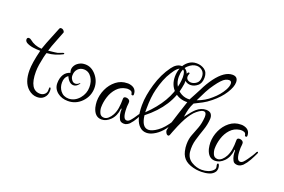

<svg xmlns="http://www.w3.org/2000/svg" viewBox="-130 -774 1701 1149"><g transform="rotate(20 721.0 -199.0)"><path d="M131 22Q100 22 74 -1Q34 -37 34 -114Q34 -137 39 -169Q44 -201 55 -245Q31 -245 7.5 -248.5Q-16 -252 -34 -262Q-46 -270 -46 -281Q-46 -294 -34 -294Q-26 -294 -19 -288Q12 -262 58 -259Q60 -266 74 -303Q88 -340 116 -407Q119 -415 127 -415Q135 -415 142 -409Q149 -402 149 -396L129 -345Q106 -288 99 -262L128 -265Q134 -266 141.5 -266.5Q149 -267 157 -269Q168 -273 174.5 -275.5Q181 -278 184 -279Q188 -281 191 -281Q196 -281 196 -278Q196 -276 193 -273Q172 -262 148 -254.5Q124 -247 95 -245Q91 -234 86 -212Q81 -190 77 -165Q73 -140 73 -119Q73 -3 141 -3Q159 -3 171 -15Q181 -25 181 -40V-49Q181 -57 182 -58Q183 -59 185 -59Q189 -59 190 -55Q192 -49 192 -40Q192 -11 174 6Q158 22 131 22Z M312 -19Q273 -19 246 -40Q217 -63 217 -98Q217 -131 231 -154Q244 -175 270 -183Q266 -194 266 -202Q266 -220 280 -237Q295 -253 317 -259Q322 -260 327 -260.5Q332 -261 337 -261Q377 -261 407 -225Q436 -190 436 -146Q436 -94 399 -56Q363 -19 312 -19ZM312 -34Q351 -35 379 -68Q406 -100 406 -141Q406 -177 389 -202Q370 -230 339 -230Q317 -230 302 -215Q286 -199 286 -172Q286 -158 294 -147Q303 -132 318 -132H320Q331 -132 344 -144L346 -145L347 -144Q347 -141 345 -139Q330 -119 312 -119Q283 -119 265 -160Q242 -145 242 -111Q242 -81 259 -59Q278 -34 312 -34Z M539 16Q496 16 481 -38Q479 -48 477.5 -57.5Q476 -67 476 -77Q476 -117 493 -154.5Q510 -192 541 -216.5Q572 -241 612 -241H620Q622 -240 627 -240Q671 -232 671 -191Q671 -183 664 -183Q656 -183 656 -191Q654 -202 645.5 -206Q637 -210 623 -210Q617 -210 615 -209Q581 -204 558 -179Q535 -154 524 -119.5Q513 -85 513 -52Q513 -35 521 -17Q529 1 550 1Q564 1 577 -10.5Q590 -22 599 -39Q610 -60 614 -85Q618 -110 618 -145Q618 -158 634 -158Q643 -158 651 -153Q658 -148 659 -141Q659 -136 659 -130.5Q659 -125 658 -120Q657 -115 657 -109Q657 -103 657 -98Q657 -64 664 -46Q670 -30 683 -30Q693 -30 702 -39Q709 -46 720 -61Q731 -76 741 -92Q751 -108 755 -117Q758 -122 761 -122Q763 -122 764.5 -119.5Q766 -117 764 -113Q753 -89 739.5 -64.5Q726 -40 708 -21Q701 -15 693 -10.5Q685 -6 674 -6Q665 -6 656.5 -9.5Q648 -13 644 -22Q637 -35 634 -51Q631 -67 632 -82Q630 -87 629 -87Q627 -87 627 -83Q622 -37 595 -10Q569 16 539 16Z M819 -1Q794 -1 777 -17Q738 -50 738 -147Q738 -180 744 -214Q750 -248 760 -282Q782 -357 823 -413Q849 -449 881 -449Q903 -449 918 -430Q933 -409 933 -373V-360Q933 -356 932.5 -352.5Q932 -349 931 -345Q910 -203 773 -96Q782 -22 824 -22Q847 -22 879 -45Q914 -69 949 -125Q952 -129 953 -129Q956 -129 956 -122Q956 -119 954 -115Q915 -40 862 -13Q840 -1 819 -1ZM771 -114Q888 -226 907 -346Q909 -358 910 -368.5Q911 -379 911 -388Q911 -408 906 -420.5Q901 -433 888 -433Q863 -433 834 -385Q817 -359 805 -328.5Q793 -298 784 -262Q771 -211 771 -139Z M1208 106Q1200 106 1192 105.5Q1184 105 1176 104Q1132 97 1107 78Q1082 59 1074 24Q1071 12 1070 1.5Q1069 -9 1069 -19Q1069 -53 1079.5 -80Q1090 -107 1101.5 -137Q1113 -167 1116 -209Q1117 -240 1098 -240Q1087 -240 1072.5 -230.5Q1058 -221 1044 -207Q1017 -177 995 -131Q989 -119 981.5 -101.5Q974 -84 965 -61Q955 -31 951 -31Q950 -30 948 -30Q940 -30 934 -39Q928 -47 928 -57L938 -105Q947 -134 959 -171.5Q971 -209 987 -257Q935 -255 900 -288.5Q865 -322 865 -376Q865 -407 876.5 -434Q888 -461 910 -478Q932 -495 961 -495Q990 -495 1012 -479.5Q1034 -464 1034 -430Q1034 -394 1013 -377Q992 -360 969 -360Q951 -360 937 -370Q923 -380 923 -399Q923 -410 927 -419Q930 -427 936 -427Q944 -427 939 -416Q936 -409 936 -402Q936 -389 945.5 -382Q955 -375 968 -375Q985 -375 1001.5 -387.5Q1018 -400 1018 -428Q1018 -454 1002.5 -467.5Q987 -481 967 -481Q940 -481 913.5 -456.5Q887 -432 887 -382Q887 -351 901.5 -326.5Q916 -302 940.5 -288.5Q965 -275 994 -277Q1005 -297 1015.5 -317Q1026 -337 1036 -356Q1055 -396 1082 -433Q1135 -504 1186 -504Q1221 -504 1221 -468Q1221 -439 1195 -398Q1170 -358 1123 -320Q1097 -299 1075 -287.5Q1053 -276 1025 -262Q1014 -241 1008 -219Q1002 -197 998 -168Q1017 -193 1028.5 -206.5Q1040 -220 1049 -228Q1077 -253 1111 -253Q1134 -252 1142.5 -239.5Q1151 -227 1150 -209Q1148 -173 1135 -136Q1122 -99 1111 -61.5Q1100 -24 1104 17Q1109 56 1140.5 75Q1172 94 1206 94Q1227 94 1246 87.5Q1265 81 1277 68Q1284 61 1284 52Q1284 49 1283.5 46.5Q1283 44 1282 41Q1281 38 1281 34Q1281 25 1287 25Q1291 25 1294 34Q1297 43 1297 52Q1297 63 1292 73Q1280 92 1256.5 99Q1233 106 1208 106ZM1036 -287Q1085 -304 1121 -337Q1160 -370 1182 -410Q1194 -433 1194 -449Q1194 -467 1177 -467Q1169 -467 1155 -461Q1134 -451 1100 -403Q1083 -380 1068 -351.5Q1053 -323 1036 -287Z M1262 16Q1219 16 1204 -38Q1202 -48 1200.5 -57.5Q1199 -67 1199 -77Q1199 -117 1216 -154.5Q1233 -192 1264 -216.5Q1295 -241 1335 -241H1343Q1345 -240 1350 -240Q1394 -232 1394 -191Q1394 -183 1387 -183Q1379 -183 1379 -191Q1377 -202 1368.5 -206Q1360 -210 1346 -210Q1340 -210 1338 -209Q1304 -204 1281 -179Q1258 -154 1247 -119.5Q1236 -85 1236 -52Q1236 -35 1244 -17Q1252 1 1273 1Q1287 1 1300 -10.5Q1313 -22 1322 -39Q1333 -60 1337 -85Q1341 -110 1341 -145Q1341 -158 1357 -158Q1366 -158 1374 -153Q1381 -148 1382 -141Q1382 -136 1382 -130.5Q1382 -125 1381 -120Q1380 -115 1380 -109Q1380 -103 1380 -98Q1380 -64 1387 -46Q1393 -30 1406 -30Q1416 -30 1425 -39Q1432 -46 1443 -61Q1454 -76 1464 -92Q1474 -108 1478 -117Q1481 -122 1484 -122Q1486 -122 1487.5 -119.5Q1489 -117 1487 -113Q1476 -89 1462.5 -64.5Q1449 -40 1431 -21Q1424 -15 1416 -10.5Q1408 -6 1397 -6Q1388 -6 1379.5 -9.5Q1371 -13 1367 -22Q1360 -35 1357 -51Q1354 -67 1355 -82Q1353 -87 1352 -87Q1350 -87 1350 -83Q1345 -37 1318 -10Q1292 16 1262 16Z"/></g></svg>

Font: Puppies Play
Style: Regular
Weight: 400
Designer: Robert E. Leuschke
Foundry: Robert E. Leuschke
Version: Version 1.010; ttfautohint (v1.8.3)